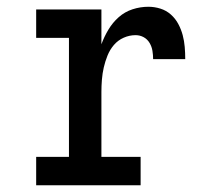

<svg xmlns="http://www.w3.org/2000/svg" viewBox="-20 -548 640 568"><path d="M87 0V-84H184V-436H87V-520H280V-417Q288 -439 300.5 -460Q313 -481 331 -497Q349 -513 372 -520.5Q395 -528 419 -528Q437 -528 454.5 -522.5Q472 -517 485.5 -505Q499 -493 507.5 -477Q516 -461 520.5 -444Q525 -427 526.5 -409Q528 -391 528 -373H433Q433 -385 431 -397.5Q429 -410 422.5 -421Q416 -432 405 -438Q394 -444 381 -444Q363 -444 346 -436.5Q329 -429 317 -415Q305 -401 298 -383.5Q291 -366 287 -348.5Q283 -331 281.5 -312.5Q280 -294 280 -276V-84H396V0Z"/></svg>

Font: Iosevka Etoile Medium
Style: Regular
Weight: 500
Designer: Belleve Invis
Foundry: Belleve Invis
Version: Version 22.1.2; ttfautohint (v1.8.4)